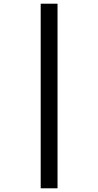

<svg xmlns="http://www.w3.org/2000/svg" viewBox="-20 -852 531 1038"><path d="M200 -832H291V166H200Z"/></svg>

Font: Noto Sans Gurmukhi UI SemiCondensed SemiBold
Style: Regular
Weight: 600
Width: 4
Designer: Jelle Bosma - Monotype Design Team
Foundry: Monotype Imaging Inc.
Version: Version 2.004; ttfautohint (v1.8.4.7-5d5b)